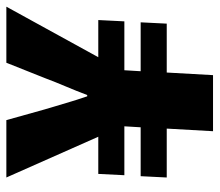

<svg xmlns="http://www.w3.org/2000/svg" viewBox="-62 -612 674 589"><g transform="rotate(-90 274.5 -317.0)"><path d="M201 -634 234 -516Q244 -483 253.5 -450.5Q263 -418 274 -386H278Q290 -418 304 -451Q318 -484 330 -516L377 -634H549L394 -352H508L504 -272H354L351 -222H501L497 -142H347L339 0H167L175 -142H25L29 -222H179L182 -272H32L36 -352H150L25 -634Z"/></g></svg>

Font: Kilde Sans Black
Style: Regular
Weight: 900
Italic angle: -3°
Designer: Paul D. Hunt
Foundry: Adobe Systems Incorporated
Version: Version 1.050;PS Version 1.000;hotconv 1.0.70;makeotf.lib2.5